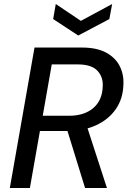

<svg xmlns="http://www.w3.org/2000/svg" viewBox="-20 -937 646 957"><path d="M29 0 152 -700H388Q463 -700 509.5 -674.5Q556 -649 577 -607Q598 -565 595 -514Q593 -445 557.5 -393.5Q522 -342 459.5 -313Q397 -284 313 -284H179L129 0ZM404 0 308 -311H412L513 0ZM193 -360H324Q400 -360 445 -398.5Q490 -437 492 -506Q495 -553 465.5 -584.5Q436 -616 367 -616H238ZM539 -917 525 -842 370 -760 245 -842 258 -917 383 -833Z"/></svg>

Font: DM Sans Medium
Style: Italic
Weight: 500
Italic angle: -10°
Designer: Colophon Foundry, Jonny Pinhorn
Foundry: Colophon Foundry
Version: Version 4.004;gftools[0.9.30]